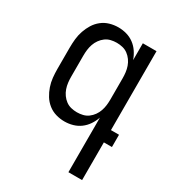

<svg xmlns="http://www.w3.org/2000/svg" viewBox="-180 -631 859 948"><g transform="rotate(30 250.0 -156.5)"><path d="M246 -62Q263 -62 279.5 -66Q296 -70 309.5 -80Q323 -90 333 -104Q343 -118 348.5 -134Q354 -150 356 -166.5Q358 -183 358 -200V-320Q358 -337 356 -353.5Q354 -370 348.5 -386Q343 -402 333 -416Q323 -430 309.5 -440Q296 -450 279.5 -454Q263 -458 246 -458Q229 -458 212.5 -454Q196 -450 182.5 -440Q169 -430 159 -416Q149 -402 143.5 -386Q138 -370 136 -353.5Q134 -337 134 -320V-200Q134 -183 136 -166.5Q138 -150 143.5 -134Q149 -118 159 -104Q169 -90 182.5 -80Q196 -70 212.5 -66Q229 -62 246 -62ZM358 215V-96Q350 -73 336.5 -53Q323 -33 304 -19Q285 -5 262 1.5Q239 8 215 8Q190 8 166 1Q142 -6 122.5 -21.5Q103 -37 90 -58Q77 -79 69 -102.5Q61 -126 58.5 -150.5Q56 -175 56 -200V-320Q56 -345 58.5 -369.5Q61 -394 69 -417.5Q77 -441 90 -462Q103 -483 122.5 -498.5Q142 -514 166 -521Q190 -528 215 -528Q239 -528 262 -521.5Q285 -515 304 -501Q323 -487 336.5 -467Q350 -447 358 -424V-520H436V-70H482V0H436V215Z"/></g></svg>

Font: HulyMono
Style: Regular
Weight: 400
Monospace: yes
Designer: Belleve Invis
Foundry: Belleve Invis
Version: Version 33.2.5; ttfautohint (v1.8.4)